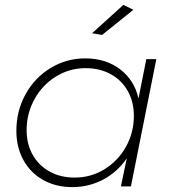

<svg xmlns="http://www.w3.org/2000/svg" viewBox="-20 -763 713 786"><path d="M47 -227Q47 -309 84.5 -377Q122 -445 187 -484.5Q252 -524 329 -524Q413 -524 471.5 -479.5Q530 -435 547 -360L579 -521H620L516 0H475L499 -115Q461 -59 402.5 -28Q344 3 276 3Q209 3 157 -26Q105 -55 76 -107.5Q47 -160 47 -227ZM528 -289Q528 -346 503 -390.5Q478 -435 433 -459.5Q388 -484 330 -484Q265 -484 209.5 -450Q154 -416 121.5 -357.5Q89 -299 89 -230Q89 -173 114 -129Q139 -85 183.5 -60.5Q228 -36 286 -36Q352 -36 407.5 -70Q463 -104 495.5 -162Q528 -220 528 -289ZM485 -743 526 -723 398 -620 357 -627Z"/></svg>

Font: Gontserrat ExtraLight
Style: Italic
Weight: 275
Italic angle: -11.3°
Designer: Julieta Ulanovsky
Foundry: Julieta Ulanovsky
Version: Version 6.001